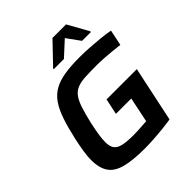

<svg xmlns="http://www.w3.org/2000/svg" viewBox="-243 -1058 1220 1220"><g transform="rotate(-45 366.5 -448.0)"><path d="M350 8Q246 8 181 -8.5Q116 -25 86.5 -66.5Q57 -108 57 -183Q57 -215 63.5 -256.5Q70 -298 81 -349Q100 -433 120.5 -493.5Q141 -554 168.5 -593.5Q196 -633 236 -655.5Q276 -678 333 -687Q390 -696 469 -696Q509 -696 555.5 -693Q602 -690 647.5 -685.5Q693 -681 728 -674L706 -568Q673 -572 637 -575.5Q601 -579 569.5 -581Q538 -583 516 -583Q452 -583 408.5 -581Q365 -579 335.5 -567.5Q306 -556 287 -530.5Q268 -505 253 -460Q238 -415 222 -344Q212 -297 206.5 -261.5Q201 -226 201 -198Q201 -159 216.5 -138.5Q232 -118 267.5 -110.5Q303 -103 361 -103Q378 -103 399 -104Q420 -105 441.5 -106.5Q463 -108 479 -109L514 -278H376L399 -385H671L592 -12Q555 -6 511.5 -1.5Q468 3 426 5.5Q384 8 350 8ZM297 -758 298 -764 432 -904H554L632 -764L631 -758H552L487 -848L389 -758Z"/></g></svg>

Font: Saira SemiExpanded SemiBold
Style: Italic
Weight: 600
Width: 6
Italic angle: -12°
Designer: Hector Gatti with collaboration of the Omnibus-Type team
Foundry: Omnibus-Type
Version: Version 1.101